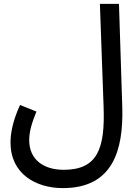

<svg xmlns="http://www.w3.org/2000/svg" viewBox="-20 -735 710 986"><path d="M34 -3C34 158 164 231 303 231C560 231 614 36 608 -184L591 -715H493L512 -188C520 27 482 137 307 137C203 137 130 84 130 -15C130 -57 142 -101 167 -162L83 -196C43 -109 34 -46 34 -3Z"/></svg>

Font: Noto Sans Arabic UI SmCn Md
Style: Regular
Weight: 500
Width: 4
Designer: Monotype Design Team, Nadine Chahine and Nizar Qandah
Foundry: Monotype Imaging Inc.
Version: Version 2.010